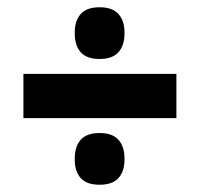

<svg xmlns="http://www.w3.org/2000/svg" viewBox="-20 -574 550 529"><path d="M44.5 -248.5V-370.5H466V-248.5ZM254.5 -65Q219 -65 202.5 -83.2Q186 -101.5 186 -134V-138Q186 -170.5 202.5 -189Q219 -207.5 254.5 -207.5Q289.5 -207.5 306.2 -189Q323 -170.5 323 -138V-134Q323 -101.5 306.2 -83.2Q289.5 -65 254.5 -65ZM254.5 -411.5Q219 -411.5 202.5 -430Q186 -448.5 186 -481V-485Q186 -517 202.5 -535.5Q219 -554 254.5 -554Q289.5 -554 306.2 -535.5Q323 -517 323 -485V-481Q323 -448.5 306.2 -430Q289.5 -411.5 254.5 -411.5Z"/></svg>

Font: Anek Gujarati Medium
Style: Bold
Weight: 700
Version: Version 1.003